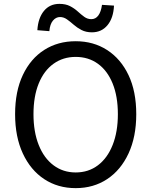

<svg xmlns="http://www.w3.org/2000/svg" viewBox="-20 -959 782 992"><path d="M371 13Q279 13 208.5 -33.5Q138 -80 98 -166Q58 -252 58 -369Q58 -487 98 -571.5Q138 -656 208.5 -701Q279 -746 371 -746Q463 -746 533.5 -700.5Q604 -655 644 -571Q684 -487 684 -369Q684 -252 644 -166Q604 -80 533.5 -33.5Q463 13 371 13ZM371 -68Q437 -68 486 -105Q535 -142 562 -210Q589 -278 589 -369Q589 -461 562 -527.5Q535 -594 486 -629.5Q437 -665 371 -665Q306 -665 256.5 -629.5Q207 -594 180 -527.5Q153 -461 153 -369Q153 -278 180 -210Q207 -142 256.5 -105Q306 -68 371 -68ZM455 -792Q424 -792 401 -804Q378 -816 360.5 -831.5Q343 -847 326 -859Q309 -871 290 -871Q269 -871 253.5 -852.5Q238 -834 235 -798L173 -803Q177 -866 207 -902.5Q237 -939 287 -939Q319 -939 341.5 -927.5Q364 -916 381.5 -900Q399 -884 415.5 -872Q432 -860 452 -860Q474 -860 488 -879Q502 -898 507 -934L569 -930Q566 -866 535.5 -829Q505 -792 455 -792Z"/></svg>

Font: Noto Sans HK Thin
Style: Regular
Weight: 400
Version: Version 2.004-H2;hotconv 1.0.118;makeotfexe 2.5.65603